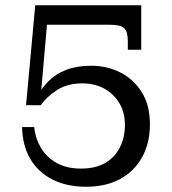

<svg xmlns="http://www.w3.org/2000/svg" viewBox="-20 -702 653 730"><path d="M307 8Q232 8 177.5 -20.5Q123 -49 94 -100Q65 -151 64 -219H110Q114 -177 135 -141Q156 -105 194.5 -83Q233 -61 288 -61Q343 -61 380 -82.5Q417 -104 436 -142Q455 -180 455 -227Q455 -273 434.5 -308.5Q414 -344 377.5 -364.5Q341 -385 293 -385Q237 -385 197.5 -360Q158 -335 135 -302L119 -330Q137 -366 164.5 -393.5Q192 -421 232 -436.5Q272 -452 327 -452Q387 -452 437.5 -426.5Q488 -401 519 -351.5Q550 -302 550 -229Q550 -158 520.5 -104.5Q491 -51 437 -21.5Q383 8 307 8ZM79 -302 114 -682H165L134 -326L135 -302ZM152 -608 114 -682H517V-608ZM466 -545Q466 -582 452 -595Q438 -608 396 -608H517V-513H466Z"/></svg>

Font: Montagu Slab
Style: Bold
Weight: 700
Designer: Florian Karsten
Foundry: Florian Karsten
Version: Version 1.000